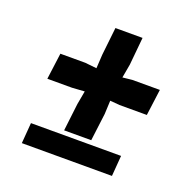

<svg xmlns="http://www.w3.org/2000/svg" viewBox="-116 -765 894 885"><g transform="rotate(20 331.0 -323.0)"><path d="M243 -122 259 -257 271 -323 210 -319H89L106 -448H228L285 -442L289 -510L304 -646H437L424 -510L412 -443L459 -448H594L577 -319H443L396 -323L393 -257L376 -122ZM80 0 88 -101H530L522 0Z"/></g></svg>

Font: Merriweather Sans ExtraBold
Style: Italic
Weight: 800
Italic angle: -7.5°
Designer: Eben Sorkin
Foundry: Eben Sorkin
Version: Version 2.001; ttfautohint (v1.8.3)